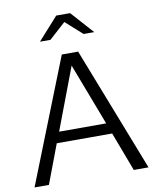

<svg xmlns="http://www.w3.org/2000/svg" viewBox="-98 -991 856 1065"><g transform="rotate(-10 330.0 -459.0)"><path d="M9 0 286 -700H378L651 0H568L485 -220H173L90 0ZM197 -281H462L329 -630ZM425 -791 331 -875 238 -791H179L293 -918H371L485 -791Z"/></g></svg>

Font: Red Hat Text VF
Style: Regular
Weight: 400
Designer: Pentagram, MCKL
Foundry: Pentagram, MCKL
Version: Version 1.023